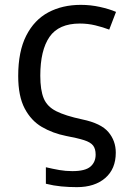

<svg xmlns="http://www.w3.org/2000/svg" viewBox="-20 -566 524 791"><path d="M297 205Q264 205 232.5 202Q201 199 169 191V123Q199 130 224.5 134.5Q250 139 278 139Q331 139 352.5 120.5Q374 102 374 71Q374 47 363.5 33.5Q353 20 326.5 11.5Q300 3 252 -6Q197 -17 152.5 -43Q108 -69 81.5 -119.5Q55 -170 55 -253Q55 -354 88 -419Q121 -484 179 -515Q237 -546 313 -546Q353 -546 391.5 -537.5Q430 -529 458 -517L430 -444Q404 -454 373 -461.5Q342 -469 309 -469Q222 -469 184 -414Q146 -359 146 -254Q146 -195 160 -161Q174 -127 211.5 -108Q249 -89 319 -74Q396 -58 426.5 -22Q457 14 457 63Q457 130 413.5 167.5Q370 205 297 205Z"/></svg>

Font: TSCustom
Style: Regular
Weight: 400
Designer: Monotype Design Team
Foundry: Monotype Imaging Inc.
Version: Version 2.004; ttfautohint (v1.8.3) -l 8 -r 50 -G 200 -x 14 